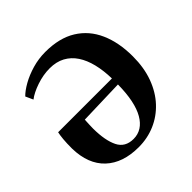

<svg xmlns="http://www.w3.org/2000/svg" viewBox="-151 -658 791 791"><g transform="rotate(-45 244.0 -263.0)"><path d="M219.5 11.5Q127.5 11.5 75.2 -37.5Q23 -86.5 21 -178.5Q21 -211 23 -232.2Q25 -253.5 28 -267H341.5Q340.5 -314 331 -352.8Q321.5 -391.5 303 -419.5Q284.5 -447.5 256.2 -462.8Q228 -478 189.5 -478Q152 -478 113 -464.8Q74 -451.5 51.5 -434L36.5 -467Q53 -484 82.2 -500.5Q111.5 -517 148.5 -527.8Q185.5 -538.5 224.5 -538.5Q306 -538.5 359.8 -505.2Q413.5 -472 440.2 -411.8Q467 -351.5 467 -270.5Q467 -204.5 447.8 -152.2Q428.5 -100 394.5 -63.5Q360.5 -27 315.8 -7.8Q271 11.5 219.5 11.5ZM228.5 -27.5Q254.5 -27.5 275 -40.5Q295.5 -53.5 310.2 -79Q325 -104.5 333 -142.8Q341 -181 341.5 -232L142.5 -226Q141.5 -213 141.2 -199.8Q141 -186.5 140.5 -175.5Q141 -106 160.5 -66.8Q180 -27.5 228.5 -27.5Z"/></g></svg>

Font: Merriweather 96pt SemiBold
Style: Regular
Weight: 600
Version: Version 2.100